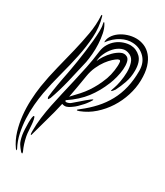

<svg xmlns="http://www.w3.org/2000/svg" viewBox="-203 -573 830 967"><g transform="rotate(30 212.5 -89.5)"><path d="M428 -303Q427 -260 413 -215.5Q399 -171 374 -132Q349 -93 314.5 -62.5Q280 -32 238 -16Q225 -11 223 -14Q223 -17 226.5 -19Q230 -21 235 -26Q274 -56 304 -89Q334 -122 355 -160.5Q376 -199 386.5 -244Q397 -289 397 -342Q397 -389 368.5 -417.5Q340 -446 299 -448Q267 -450 233.5 -432.5Q200 -415 172 -378Q171 -397 182 -415Q193 -433 211.5 -446.5Q230 -460 254 -468Q278 -476 303 -476Q327 -476 350 -466.5Q373 -457 391 -436Q409 -415 419 -382.5Q429 -350 428 -303ZM143 -247Q129 -184 113.5 -119.5Q98 -55 78 0Q76 2 73.5 7Q71 12 69 10Q68 10 66 5Q65 3 65 0Q66 -13 69 -33Q72 -53 75.5 -74Q79 -95 83 -115.5Q87 -136 90 -151Q91 -157 95 -178.5Q99 -200 103.5 -229Q108 -258 112.5 -291.5Q117 -325 120 -357Q123 -389 123.5 -415Q124 -441 120 -455Q119 -459 119 -462.5Q119 -466 120 -466Q122 -466 124 -463Q126 -460 127 -458Q138 -440 143.5 -413Q149 -386 150.5 -356Q152 -326 149.5 -297Q147 -268 143 -247ZM179 -184Q173 -146 167.5 -115.5Q162 -85 156 -53Q179 -77 196.5 -96.5Q214 -116 227.5 -136Q241 -156 252.5 -178Q264 -200 275 -229Q284 -254 288 -283Q292 -312 290 -330Q290 -336 286.5 -339Q283 -342 274 -338Q265 -333 251 -320.5Q237 -308 222.5 -288.5Q208 -269 196 -242.5Q184 -216 179 -184ZM186 -277Q190 -290 203 -310Q216 -330 233 -347Q250 -364 269 -373.5Q288 -383 305 -374Q317 -368 321 -349.5Q325 -331 323 -308Q321 -285 314.5 -259.5Q308 -234 300 -215Q277 -158 242.5 -113Q208 -68 150 -29Q149 -24 152.5 -22.5Q156 -21 161.5 -22Q167 -23 173.5 -26Q180 -29 185 -34Q196 -43 209.5 -55Q223 -67 236 -78Q249 -89 258 -95.5Q267 -102 269 -101Q270 -100 267 -94.5Q264 -89 259 -82Q254 -75 249 -68.5Q244 -62 242 -60Q229 -46 218.5 -35.5Q208 -25 193 -15Q181 -6 169.5 -2.5Q158 1 144 -4Q133 46 117.5 100Q102 154 91 196Q88 212 85 210Q83 208 82.5 203Q82 198 82 192Q82 150 87 111Q92 72 100 32.5Q108 -7 117.5 -47.5Q127 -88 137 -132Q148 -180 157.5 -225.5Q167 -271 174 -327Q177 -351 189 -371Q201 -391 218 -404.5Q235 -418 255.5 -425Q276 -432 296 -432Q329 -431 353.5 -407.5Q378 -384 378 -332Q378 -294 366.5 -261Q355 -228 341 -201Q339 -198 332.5 -190Q326 -182 324 -184Q323 -185 325.5 -193Q328 -201 330 -206Q336 -222 341 -249Q346 -276 346.5 -304Q347 -332 339.5 -356Q332 -380 312 -390Q288 -402 265.5 -393.5Q243 -385 225.5 -366Q208 -347 197 -322.5Q186 -298 186 -277ZM98 -485Q113 -432 109.5 -373.5Q106 -315 93 -253.5Q80 -192 63 -129Q46 -66 34 -3Q28 31 24.5 70.5Q21 110 23 151Q25 192 33.5 231.5Q42 271 60 305Q64 313 61.5 313Q59 313 54 307Q30 273 17.5 231.5Q5 190 0.5 146.5Q-4 103 -2 59Q0 15 6 -25Q16 -88 31.5 -149Q47 -210 61 -268Q75 -326 84.5 -380.5Q94 -435 91 -485Q91 -492 93 -492Q94 -493 96 -490Q98 -487 98 -485ZM94 313Q91 314 87 310L83 306Q72 293 63 279Q54 265 48 232Q46 219 45 200Q44 181 44 163Q44 145 46 132Q48 119 52 120Q56 120 59 134Q62 148 63 162Q65 181 65.5 196.5Q66 212 69 228Q73 248 79 267Q85 286 93 303Q94 305 94.5 309Q95 313 94 313Z"/></g></svg>

Font: Akronim
Style: Regular
Weight: 400
Designer: Grzegorz Klimczewski
Foundry: Fonty.PL
Version: Version 1.002